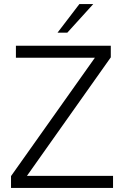

<svg xmlns="http://www.w3.org/2000/svg" viewBox="-20 -921 609 941"><path d="M34 -58 445 -638H58V-697H523V-640L112 -59H534V0H34ZM369 -901H437L310 -761H262Z"/></svg>

Font: Hanken Grotesk Light
Style: Regular
Weight: 300
Designer: Alfredo Marco Pradil
Foundry: Hanken Design Co.
Version: Version 3.014